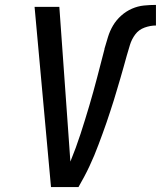

<svg xmlns="http://www.w3.org/2000/svg" viewBox="-20 -763 656 783"><path d="M300 0H188L121 -735H222L257 -245Q259 -210 262 -174.5Q265 -139 267 -104Q290 -160 308.5 -217Q327 -274 344 -331.5Q361 -389 376 -446.5Q391 -504 406 -562V-564Q413 -588 420.5 -612.5Q428 -637 441 -659Q454 -681 474 -699Q494 -717 518 -727.5Q542 -738 567 -740.5Q592 -743 616 -743V-659Q593 -659 569.5 -650.5Q546 -642 531.5 -622.5Q517 -603 510 -580Q503 -557 496.5 -534.5Q490 -512 484 -489.5Q478 -467 471 -444Q464 -421 457.5 -398.5Q451 -376 444 -353.5Q437 -331 429.5 -308.5Q422 -286 414.5 -263.5Q407 -241 398.5 -218.5Q390 -196 382 -174Q374 -152 364.5 -129.5Q355 -107 345 -85.5Q335 -64 323.5 -42.5Q312 -21 300 0Z"/></svg>

Font: Iosevka Aile Medium Oblique
Style: Regular
Weight: 500
Italic angle: -9°
Designer: Belleve Invis
Foundry: Belleve Invis
Version: Version 31.1.0; ttfautohint (v1.8.4)